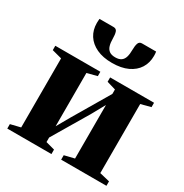

<svg xmlns="http://www.w3.org/2000/svg" viewBox="-174 -892 985 1028"><g transform="rotate(30 319.0 -378.0)"><path d="M13 0V-27.5L74.5 -42.5V-469.5L14 -485.5V-512.5H292.5V-485.5L231 -469.5V-140L275 -217.5L407.5 -442V-469.5L353 -485.5V-512.5H624.5V-485.5L563.5 -469.5V-42.5L626 -27.5V0H346V-27.5L407.5 -42.5V-373.5L363.5 -294L231 -70.5V-42.5L286 -27.5V0ZM234 -755.5Q251.5 -755.5 256.5 -740Q261.5 -724.5 261.5 -700Q261.5 -674 267 -656Q272.5 -638 285.8 -628.5Q299 -619 322.5 -619Q345.5 -619 358.8 -628.5Q372 -638 377.2 -656Q382.5 -674 382.5 -700Q382.5 -724.5 387.8 -740Q393 -755.5 410 -755.5H497Q498 -749.5 498.5 -742.8Q499 -736 499 -729.5Q499 -686.5 478.5 -654Q458 -621.5 418.5 -603Q379 -584.5 322 -584.5Q266 -584.5 226.5 -603Q187 -621.5 166.2 -654Q145.5 -686.5 145.5 -729.5Q145.5 -736 146 -742.8Q146.5 -749.5 147 -755.5Z"/></g></svg>

Font: Merriweather 120pt ExtraBold
Style: Regular
Weight: 800
Version: Version 2.100